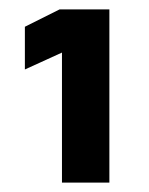

<svg xmlns="http://www.w3.org/2000/svg" viewBox="-20 -718 318 409"><path d="M33 -661V-570L112 -606V-329H213V-698H107Z"/></svg>

Font: Plexus Sans Bold
Style: Regular
Weight: 700
Version: Version 2.001;PS 002.001;hotconv 1.0.70;makeotf.lib2.5.58329